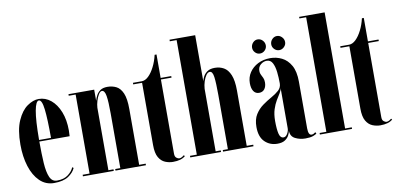

<svg xmlns="http://www.w3.org/2000/svg" viewBox="-71 -972 2504 1205"><g transform="rotate(-10 1181.0 -370.0)"><path d="M188.5 10Q135 10 97.5 -26.5Q60 -63 40.5 -125Q21 -187 21 -263.5Q21 -358.5 46.8 -416.2Q72.5 -474 110.2 -500.2Q148 -526.5 183 -526.5Q226 -526.5 260.8 -497.8Q295.5 -469 315.8 -418Q336 -367 336 -299.5Q336 -280.5 334.5 -262.5H141.5Q141.5 -183.5 145.2 -125Q149 -66.5 163.2 -34.2Q177.5 -2 208.5 -2Q253.5 -2 280.2 -22.8Q307 -43.5 316.5 -68L324.5 -62Q312.5 -33.5 279.8 -11.8Q247 10 188.5 10ZM183 -517Q164 -517 153 -457.5Q142 -398 141.5 -272.5H217.5Q217.5 -393 210.2 -455Q203 -517 183 -517Z M373 0V-10H417V-513.5H373V-523.5H537V-452.5Q541.5 -469 550.2 -486Q559 -503 575.8 -514.8Q592.5 -526.5 621.5 -526.5Q652 -526.5 677.2 -514Q702.5 -501.5 717.8 -466.8Q733 -432 733 -365V-10H774.5V0H580.5V-10H613V-359Q613 -434 607 -470.5Q601 -507 583 -507Q572 -507 561.8 -490.5Q551.5 -474 544.8 -451Q538 -428 537 -408.5V-10H569.5V0Z M946 9Q921 9 896.5 -1Q872 -11 856.2 -38Q840.5 -65 840.5 -116.5V-513.5H784V-523.5H840.5Q862.5 -523.5 883.8 -544Q905 -564.5 922.2 -598.8Q939.5 -633 948.5 -673H960.5V-523.5H1028V-513.5H960.5V-40.5Q960.5 -21.5 970.5 -13.8Q980.5 -6 988.5 -6Q997.5 -6 1006.8 -11.5Q1016 -17 1019.5 -20.5L1025 -14Q999.5 9 946 9Z M1057 0V-10H1100.5V-740H1057V-750H1220.5V-457Q1223.5 -470 1232 -486.2Q1240.5 -502.5 1258 -514.8Q1275.5 -527 1306 -527Q1337.5 -527 1363 -512.5Q1388.5 -498 1403.5 -462.2Q1418.5 -426.5 1418.5 -362.5V-10H1460V0H1266V-10H1298.5V-356.5Q1298.5 -432.5 1293.5 -470Q1288.5 -507.5 1270.5 -507.5Q1258 -507.5 1247.2 -492.5Q1236.5 -477.5 1229.2 -454.5Q1222 -431.5 1220.5 -408.5V-10H1253V0Z M1611.5 10.5Q1563.5 10.5 1531.2 -21Q1499 -52.5 1499 -115.5Q1499 -164 1518.5 -195Q1538 -226 1566.5 -246.5Q1595 -267 1623.5 -282.8Q1652 -298.5 1671.5 -316.2Q1691 -334 1691 -360.5Q1691 -397 1687 -432.5Q1683 -468 1671 -491Q1659 -514 1634.5 -514Q1613.5 -514 1595.8 -499.2Q1578 -484.5 1578 -458.5Q1578 -445 1583.8 -434.2Q1589.5 -423.5 1595 -411.5Q1600.5 -399.5 1600.5 -382.5Q1600.5 -356.5 1588.2 -340.2Q1576 -324 1553 -324Q1530.5 -324 1518.2 -342.5Q1506 -361 1506 -393.5Q1506 -431.5 1526 -461.5Q1546 -491.5 1580.5 -509Q1615 -526.5 1659 -526.5Q1697.5 -526.5 1732.2 -509.5Q1767 -492.5 1789 -453.8Q1811 -415 1811 -350V-52.5Q1811 -8.5 1832.5 -8.5Q1839 -8.5 1846.2 -12.2Q1853.5 -16 1857 -19.5L1862.5 -10.5Q1858 -5 1839.5 1.8Q1821 8.5 1790.5 8.5Q1754.5 8.5 1725.2 -6.5Q1696 -21.5 1695.5 -57Q1693.5 -44 1685.2 -28.2Q1677 -12.5 1659.5 -1Q1642 10.5 1611.5 10.5ZM1656 -22Q1670.5 -22 1680.8 -39.8Q1691 -57.5 1691 -74V-330Q1689.5 -316 1678.8 -299Q1668 -282 1654.5 -259.5Q1641 -237 1631 -206Q1621 -175 1621 -132.5Q1621 -80.5 1628 -51.2Q1635 -22 1656 -22ZM1724.5 -566Q1706.5 -566 1693.5 -579.2Q1680.5 -592.5 1680.5 -610Q1680.5 -628.5 1693.5 -642.2Q1706.5 -656 1724.5 -656Q1742 -656 1755.5 -642.2Q1769 -628.5 1769 -610Q1769 -592.5 1755.5 -579.2Q1742 -566 1724.5 -566ZM1601.5 -566Q1584 -566 1571.2 -579.2Q1558.5 -592.5 1558.5 -610Q1558.5 -628.5 1571.2 -642.2Q1584 -656 1601.5 -656Q1620 -656 1633 -642.2Q1646 -628.5 1646 -610Q1646 -592.5 1633 -579.2Q1620 -566 1601.5 -566Z M1883 0V-10H1926V-740H1883V-750H2045.5V-10H2088V0Z M2267 9Q2242 9 2217.5 -1Q2193 -11 2177.2 -38Q2161.5 -65 2161.5 -116.5V-513.5H2105V-523.5H2161.5Q2183.5 -523.5 2204.8 -544Q2226 -564.5 2243.2 -598.8Q2260.5 -633 2269.5 -673H2281.5V-523.5H2349V-513.5H2281.5V-40.5Q2281.5 -21.5 2291.5 -13.8Q2301.5 -6 2309.5 -6Q2318.5 -6 2327.8 -11.5Q2337 -17 2340.5 -20.5L2346 -14Q2320.5 9 2267 9Z"/></g></svg>

Font: Imbue 100pt
Style: Bold
Weight: 700
Designer: Tyler Finck
Foundry: Etcetera Type Company
Version: Version 1.102; ttfautohint (v1.8.3)